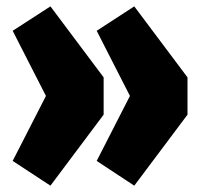

<svg xmlns="http://www.w3.org/2000/svg" viewBox="-20 -586 632 606"><path d="M139.2 -565.9 307.1 -341.8V-224.1L139.2 0L20 -78.1L125 -283.2L20 -488.8ZM403.8 -565.9 571.8 -341.8V-224.1L403.8 0L285.2 -78.1L390.1 -283.2L285.2 -488.8Z"/></svg>

Font: Fira Sans Compressed Heavy
Style: Regular
Weight: 900
Width: 1
Designer: Carrois Corporate & Edenspiekermann AG
Foundry: Carrois Corporate GbR & Edenspiekermann AG
Version: Version 4.203;PS 004.203;hotconv 1.0.88;makeotf.lib2.5.64775